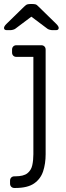

<svg xmlns="http://www.w3.org/2000/svg" viewBox="-40 -745 329 955"><path d="M32 190Q22 190 16 184Q10 178 10 168V154Q10 144 16 138Q22 132 32 132H36Q77 132 96 117Q115 102 120.5 77Q126 52 126 22V-462H42Q32 -462 26 -468Q20 -474 20 -484V-498Q20 -508 26 -514Q32 -520 42 -520H165Q175 -520 181 -514Q187 -508 187 -498V22Q187 69 174.5 107Q162 145 129.5 167.5Q97 190 36 190ZM-6 -595Q-20 -595 -20 -606Q-20 -614 -8 -626L79 -711Q90 -722 97 -723.5Q104 -725 111 -725H121Q129 -725 136 -723.5Q143 -722 153 -711L240 -626Q252 -614 252 -606Q252 -595 238 -595H221Q215 -595 207.5 -597Q200 -599 196 -602L116 -662L36 -602Q32 -599 24.5 -597Q17 -595 11 -595Z"/></svg>

Font: Rubik Light Light
Style: Regular
Weight: 300
Version: Version 2.101